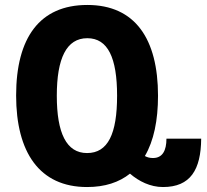

<svg xmlns="http://www.w3.org/2000/svg" viewBox="-20 -744 833 774"><path d="M331 10C403 10 460 -9 504 -44C540 -13 586 10 637 10C748 10 790 -60 791 -185H651C651 -137 635 -107 597 -107C585 -107 575 -109 564 -115C600 -176 617 -259 617 -358C617 -587 525 -724 332 -724C140 -724 45 -592 45 -359C45 -130 139 10 331 10ZM331 -127C248 -127 209 -207 209 -358C209 -509 248 -590 332 -590C415 -590 452 -511 452 -358C452 -204 415 -127 331 -127Z"/></svg>

Font: Noto Sans Georgian Condensed ExtraBold
Style: Regular
Weight: 800
Width: 3
Designer: Monotype Design Team, Akaki Razmadze
Foundry: Google LLC
Version: Version 2.005